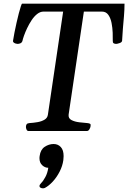

<svg xmlns="http://www.w3.org/2000/svg" viewBox="-20 -713 698 1045"><path d="M121.1 -22Q121.1 -30.8 124.8 -36.4Q128.4 -42 139.2 -43Q162.6 -44.4 184.8 -48.3Q207 -52.2 222.7 -61.8Q238.3 -71.3 240.7 -88.9L323.7 -649.9H217.3Q198.7 -649.9 182.1 -636.7Q165.5 -623.5 151.9 -602.8Q138.2 -582 127.7 -559.8Q117.2 -537.6 110.6 -518.8Q104 -500 102.1 -490.2Q99.1 -481 91.3 -477.5Q83.5 -474.1 75.7 -474.1Q72.3 -474.1 65.9 -475.8Q59.6 -477.5 54.7 -481.4Q49.8 -485.4 50.8 -490.7Q53.7 -509.8 58.8 -535.9Q64 -562 70.1 -589.4Q76.2 -616.7 82.3 -640.1Q88.4 -663.6 93.3 -678.2Q98.1 -692.9 100.1 -692.9H657.7Q657.7 -660.2 654.8 -626Q651.9 -591.8 648.9 -557.6Q646 -523.4 644.5 -490.7Q643.1 -482.4 630.4 -478.3Q617.7 -474.1 612.3 -474.1Q604 -474.1 598.6 -477.5Q593.3 -481 593.8 -490.2Q594.2 -507.8 593.3 -534.7Q592.3 -561.5 587.2 -587.9Q582 -614.3 569.6 -632.1Q557.1 -649.9 534.7 -649.9H436.5L353.5 -89.4Q351.1 -68.8 368.9 -59.6Q386.7 -50.3 411.9 -47.4Q437 -44.4 456.5 -43Q466.3 -42 470.7 -38.8Q475.1 -35.6 472.7 -24.9Q472.2 -19 466.8 -9.5Q461.4 0 453.1 0H135.3Q127.9 0 124.5 -7.8Q121.1 -15.6 121.1 -22ZM272 70.8Q295.4 70.8 310.8 87.2Q326.2 103.5 326.2 136.7Q326.2 147 324.7 158.7Q320.3 190.4 304.7 220.9Q289.1 251.5 267.6 274.9Q246.1 298.3 224.6 309.6Q219.7 312 213.9 312Q206.5 312 200.7 308.8Q194.8 305.7 194.8 299.8Q194.8 293 203.6 283.7Q214.8 272.9 226.8 250.7Q238.8 228.5 242.7 200.2Q224.6 200.2 209.7 186.3Q194.8 172.4 194.8 147.9Q194.8 144.5 195.1 141.8Q195.3 139.2 195.8 136.2Q200.2 101.6 223.1 86.2Q246.1 70.8 272 70.8Z"/></svg>

Font: Gelasio Medium
Style: Italic
Weight: 500
Italic angle: -8.5°
Designer: Eben Sorkin
Foundry: Eben Sorkin
Version: Version 1.008